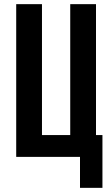

<svg xmlns="http://www.w3.org/2000/svg" viewBox="-20 -755 540 924"><path d="M365 149V0H58V-735H182V-105H318V-735H442V-105H473V149Z"/></svg>

Font: Iosevka Term Curly Extrabold
Style: Regular
Weight: 800
Designer: Belleve Invis
Foundry: Belleve Invis
Version: Version 32.3.0